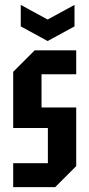

<svg xmlns="http://www.w3.org/2000/svg" viewBox="-20 -766 366 786"><path d="M34 0V-98H176V-242H34V-472L122 -560H292V-462H150V-326H292V-86L206 0ZM285 -746V-658L175 -598L65 -658V-746L175 -686Z"/></svg>

Font: Tektur Condensed Medium
Style: Regular
Weight: 500
Width: 3
Designer: Adam Jagosz
Foundry: Adam Jagosz
Version: Version 1.005;gftools[0.9.30]